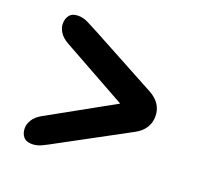

<svg xmlns="http://www.w3.org/2000/svg" viewBox="-97 -702 743 721"><g transform="rotate(20 274.5 -341.5)"><path d="M377.3 -332V-352L98.5 -197Q74.7 -183.6 64.3 -166.4Q54 -149.2 54 -134.6Q53.6 -113.5 64.6 -99.6Q75.6 -85.7 99.4 -85.7Q118.9 -85.7 138.7 -95.3Q158.5 -104.8 187.3 -120.8L448.1 -261.5Q474.1 -275.3 487.1 -295.9Q500.1 -316.5 500.1 -342Q500.1 -367.5 487.1 -387.9Q474.1 -408.3 448.1 -422.5L187.3 -563.2Q158.5 -578.8 138.7 -588.5Q118.9 -598.3 99.4 -598.3Q75.6 -598.3 64.6 -584.4Q53.6 -570.5 54 -549.4Q54 -534.7 64.3 -517.6Q74.7 -500.4 98.5 -487Z"/></g></svg>

Font: Fraunces SuperSoft Wonky
Style: Regular
Weight: 900
Version: Version 1.000;[b76b70a41]